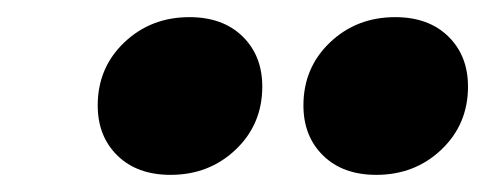

<svg xmlns="http://www.w3.org/2000/svg" viewBox="-20 -838 566 224"><path d="M94 -715Q94 -759 125 -788.5Q156 -818 201 -818Q240 -818 263 -795.5Q286 -773 286 -737Q286 -693 255 -663.5Q224 -634 179 -634Q140 -634 117 -656.5Q94 -679 94 -715ZM334 -715Q334 -759 365 -788.5Q396 -818 441 -818Q480 -818 503 -795.5Q526 -773 526 -737Q526 -693 495 -663.5Q464 -634 419 -634Q380 -634 357 -656.5Q334 -679 334 -715Z"/></svg>

Font: FiraGO Heavy
Style: Italic
Weight: 900
Italic angle: -8°
Designer: bBox Type GmbH
Foundry: bBox Type GmbH
Version: Version 1.001